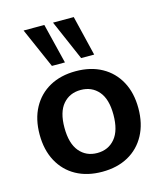

<svg xmlns="http://www.w3.org/2000/svg" viewBox="-114 -843 804 939"><g transform="rotate(-15 288.0 -373.5)"><path d="M288 10Q212 10 156 -21Q100 -52 69 -109.5Q38 -167 38 -245Q38 -323 69 -380Q100 -437 156 -468Q212 -499 288 -499Q364 -499 420 -468Q476 -437 507 -380Q538 -323 538 -245Q538 -167 507 -109.5Q476 -52 420 -21Q364 10 288 10ZM288 -85Q344 -85 378 -125.5Q412 -166 412 -246Q412 -325 378 -364.5Q344 -404 288 -404Q232 -404 198 -364.5Q164 -325 164 -246Q164 -166 198 -125.5Q232 -85 288 -85ZM331 -554 243 -757H348L397 -554ZM183 -554 94 -757H199L249 -554Z"/></g></svg>

Font: Nunito Sans 12pt ExtraLight 12pt
Style: Bold
Weight: 700
Version: Version 3.101;gftools[0.9.27]